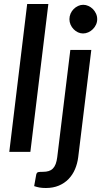

<svg xmlns="http://www.w3.org/2000/svg" viewBox="-20 -760 518 961"><path d="M26.5 0ZM26.5 0 116 -740H222L132 0ZM437 -510 371.5 26.5Q367.5 58.5 355.5 86.8Q343.5 115 323.2 136Q303 157 274.5 169Q246 181 209.5 181Q190.5 181 177.2 178.5Q164 176 151 171.5L161.5 113Q164.5 103 171.2 101.5Q178 100 195 100Q212 100 224.2 96Q236.5 92 245 83.2Q253.5 74.5 258.8 60.5Q264 46.5 266.5 26.5L332 -510ZM466.5 -664Q466.5 -649.5 460.5 -636.5Q454.5 -623.5 444.5 -613.8Q434.5 -604 421.8 -598.2Q409 -592.5 395.5 -592.5Q382.5 -592.5 370.2 -598.2Q358 -604 348.5 -613.8Q339 -623.5 333.2 -636.5Q327.5 -649.5 327.5 -664Q327.5 -678.5 333.2 -691.8Q339 -705 348.8 -714.8Q358.5 -724.5 370.8 -730.2Q383 -736 396.5 -736Q410 -736 422.5 -730.2Q435 -724.5 444.8 -714.8Q454.5 -705 460.5 -692Q466.5 -679 466.5 -664Z"/></svg>

Font: Lato Semibold
Style: Italic
Weight: 600
Italic angle: -7°
Designer: Lukasz Dziedzic
Foundry: tyPoland Lukasz Dziedzic
Version: Version 2.006; 2014-01-15